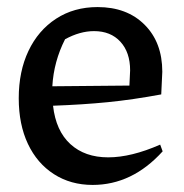

<svg xmlns="http://www.w3.org/2000/svg" viewBox="-20 -514 520 543"><path d="M242 9Q180 9 132.5 -21.5Q85 -52 59 -107Q33 -162 33 -236Q33 -312 60.5 -370Q88 -428 138.5 -461Q189 -494 256 -494Q339 -494 389 -444Q439 -394 439 -311L436 -247Q355 -232 284.5 -225Q214 -218 130 -215Q138 -144 179 -106.5Q220 -69 286 -69Q351 -69 433 -105L440 -86Q354 9 242 9ZM164 -403Q132 -340 128 -270L346 -272L348 -315Q348 -366 320.5 -396Q293 -426 246 -426Q206 -426 164 -403Z"/></svg>

Font: Piazzolla Medium
Style: Regular
Weight: 500
Designer: Juan Pablo del Peral
Foundry: Huerta Tipografica
Version: Version 1.330